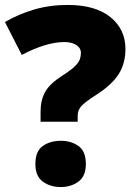

<svg xmlns="http://www.w3.org/2000/svg" viewBox="-20 -744 545 776"><path d="M144 -294Q144 -339 162.5 -372.5Q181 -406 233 -439Q266 -460 282 -475.5Q298 -491 302.5 -504Q307 -517 307 -530Q307 -550 288.5 -562Q270 -574 240 -574Q167 -574 68 -522L0 -655Q55 -687 118 -705.5Q181 -724 254 -724Q365 -724 426 -675Q487 -626 487 -546Q487 -488 460 -445Q433 -402 371 -362Q327 -334 310.5 -317Q294 -300 294 -277V-252H144ZM123 -81Q123 -133 153 -154Q183 -175 226 -175Q267 -175 297 -154Q327 -133 327 -81Q327 -32 297 -10Q267 12 226 12Q183 12 153 -10Q123 -32 123 -81Z"/></svg>

Font: Noto Kufi Arabic Black
Style: Regular
Weight: 900
Designer: Monotype Design Team, David Williams, Khaled Hosny
Foundry: Google LLC
Version: Version 2.109; ttfautohint (v1.8.4.7-5d5b)